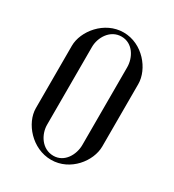

<svg xmlns="http://www.w3.org/2000/svg" viewBox="-131 -578 600 661"><g transform="rotate(30 169.0 -247.5)"><path d="M37 -123C37 -64 95 5 171 5C247 5 301 -65 301 -123V-371C301 -430 245 -500 169 -500C93 -500 37 -429 37 -371ZM99 -402C99 -440 125 -484 170 -484C215 -484 239 -440 239 -402V-93C239 -55 215 -11 171 -11C125 -11 99 -55 99 -93Z"/></g></svg>

Font: Emberly
Style: Regular
Weight: 400
Designer: Rajesh Rajput
Foundry: Rajesh Rajput
Version: Version 1.000